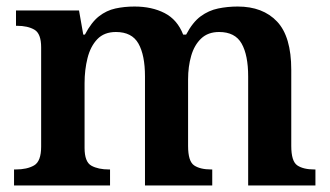

<svg xmlns="http://www.w3.org/2000/svg" viewBox="-20 -568 1012 588"><path d="M23 0V-49H28Q63 -49 84.5 -61.5Q106 -74 106 -119V-423Q106 -465 85.5 -477Q65 -489 32 -489H29V-536H222L235 -462H240Q260 -500 283 -518Q306 -536 333.5 -542Q361 -548 392 -548Q445 -548 484 -528Q523 -508 541 -462H550Q570 -500 594.5 -518Q619 -536 648 -542Q677 -548 708 -548Q785 -548 828.5 -502Q872 -456 872 -354V-121Q872 -74 890.5 -61.5Q909 -49 943 -49H946V0H740V-334Q740 -399 720 -434.5Q700 -470 651 -470Q617 -470 596 -450Q575 -430 565.5 -397Q556 -364 556 -325V-121Q556 -74 574.5 -61.5Q593 -49 627 -49H630V0H424V-334Q424 -399 404 -434.5Q384 -470 335 -470Q299 -470 278 -448Q257 -426 248 -390Q239 -354 239 -313V-115Q239 -72 260 -60.5Q281 -49 314 -49H317V0Z"/></svg>

Font: Noto Serif Khojki SemiBold
Style: Regular
Weight: 600
Version: Version 2.003